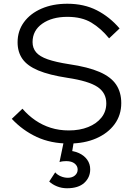

<svg xmlns="http://www.w3.org/2000/svg" viewBox="-20 -751 719 1026"><path d="M43 -116 100 -170Q131 -134 169 -108Q207 -82 251.5 -68Q296 -54 348 -54Q406 -54 451 -72Q496 -90 522 -122.5Q548 -155 548 -199Q548 -255 501 -286.5Q454 -318 341 -335Q243 -350 184.5 -374.5Q126 -399 100 -436Q74 -473 74 -525Q74 -586 108 -632.5Q142 -679 202 -705Q262 -731 340 -731Q429 -731 497.5 -696Q566 -661 619 -599L563 -546Q520 -599 468.5 -630Q417 -661 340 -661Q258 -661 206 -624.5Q154 -588 154 -526Q154 -494 173 -471.5Q192 -449 235 -434Q278 -419 349 -408Q451 -393 512 -366.5Q573 -340 600.5 -299Q628 -258 628 -200Q628 -136 592.5 -87.5Q557 -39 494 -11.5Q431 16 348 16Q252 16 176.5 -19Q101 -54 43 -116ZM243 219 275 170Q286 183 304.5 191Q323 199 343 199Q366 199 380.5 186.5Q395 174 395 155Q395 136 379 123Q363 110 334 110Q325 110 316 111Q307 112 298 115L324 -10H377L363 74L337 54Q373 54 401.5 67Q430 80 446 102.5Q462 125 462 154Q462 197 430.5 226Q399 255 338 255Q310 255 285 245Q260 235 243 219Z"/></svg>

Font: Wix Madefor Display
Style: Regular
Weight: 400
Designer: Dalton Maag Ltd
Foundry: Dalton Maag Ltd
Version: Version 3.100